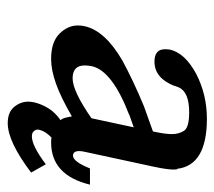

<svg xmlns="http://www.w3.org/2000/svg" viewBox="-50 -404 568 509"><g transform="rotate(90 234.5 -149.0)"><path d="M469 -103Q444 0 357 0Q349 0 344 -1Q336 7 331 14.5Q326 22 324 30Q323 33 323 35Q323 41 327.5 46Q332 51 341 51Q366 51 415 14L437 53Q355 115 306 115Q277 115 263 98Q249 81 249 61Q249 53 251 44Q256 24 267 6.5Q278 -11 298 -25Q293 -31 291.5 -38.5Q290 -46 288 -55Q238 -26 201.5 -13Q165 0 136 0Q91 0 69 -22Q47 -44 47 -71Q47 -80 49 -89Q61 -143 140 -189Q166 -203 196.5 -217.5Q227 -232 261 -246L328 -270L330 -280Q335 -304 335 -321Q335 -338 326.5 -352Q318 -366 277 -366Q223 -366 211 -338Q210 -335 208.5 -331.5Q207 -328 207 -326Q186 -274 143 -274Q110 -274 110 -302Q110 -308 111 -315Q120 -355 176 -385Q231 -413 294 -413Q418 -413 427 -334L428 -335Q429 -331 429 -324Q429 -318 427.5 -305.5Q426 -293 421 -270L383 -94Q380 -82 380 -75Q380 -58 392 -58Q408 -58 426 -103ZM283 -207H284Q167 -162 155 -108Q153 -98 153 -89Q153 -57 187 -57Q221 -57 293 -107L317 -219Z"/></g></svg>

Font: New Athena Unicode
Style: Bold Italic
Weight: 700
Designer: J. Rusten 1997; rev. by R. Hancock 2001, 2002, rev. by D. Mastronarde 2002-2021
Foundry: Society for Classical Studies (formerly American Philological Association)
Version: Version 5.008